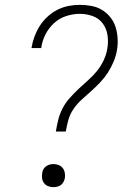

<svg xmlns="http://www.w3.org/2000/svg" viewBox="-20 -763 540 791"><path d="M210 -221Q214 -245 220 -269.5Q226 -294 238 -317Q250 -340 267.5 -359.5Q285 -379 304 -397Q323 -415 343 -432.5Q363 -450 379.5 -470.5Q396 -491 407 -514.5Q418 -538 422 -562Q427 -590 423 -617.5Q419 -645 403.5 -666Q388 -687 362.5 -696.5Q337 -706 309 -706Q281 -706 253 -697Q225 -688 203 -668Q181 -648 167.5 -621.5Q154 -595 150 -567Q150 -566 150 -565.5Q150 -565 150 -565H110Q110 -566 110 -566.5Q110 -567 110 -567Q114 -591 122.5 -613.5Q131 -636 144 -656.5Q157 -677 176 -694.5Q195 -712 217 -723Q239 -734 262.5 -738.5Q286 -743 309 -743Q333 -743 357 -738.5Q381 -734 400.5 -722Q420 -710 434.5 -692Q449 -674 456 -652Q463 -630 464.5 -605.5Q466 -581 462 -557Q458 -533 448 -509Q438 -485 424.5 -464Q411 -443 393 -424Q375 -405 355.5 -387.5Q336 -370 316.5 -352.5Q297 -335 282.5 -313.5Q268 -292 261.5 -268.5Q255 -245 251 -221ZM200 8Q189 8 178.5 4Q168 0 161.5 -8.5Q155 -17 153.5 -28Q152 -39 154 -51Q155 -59 159 -66Q163 -73 170 -78Q177 -83 184.5 -85Q192 -87 200 -87Q212 -87 222 -83Q232 -79 238.5 -70.5Q245 -62 247 -50.5Q249 -39 247 -28Q245 -20 241 -12.5Q237 -5 230.5 -0.5Q224 4 216 6Q208 8 200 8Z"/></svg>

Font: Iosevka Slab XLtObl
Style: Regular
Weight: 200
Italic angle: -9°
Monospace: yes
Designer: Belleve Invis
Foundry: Belleve Invis
Version: Version 11.1.1; ttfautohint (v1.8.3)